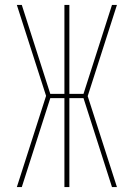

<svg xmlns="http://www.w3.org/2000/svg" viewBox="-20 -755 540 775"><path d="M48 0 166 -368 48 -735H68L183 -376H240V-735H260V-376H317L432 -735H452L334 -367L452 0H432L317 -359H260V0H240V-359H183L68 0Z"/></svg>

Font: Iosevka Term Curly Thin
Style: Regular
Weight: 100
Designer: Belleve Invis
Foundry: Belleve Invis
Version: Version 32.3.0